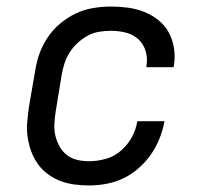

<svg xmlns="http://www.w3.org/2000/svg" viewBox="-20 -558 640 586"><path d="M252 8Q229 8 206.5 5Q184 2 163.5 -6Q143 -14 125.5 -27Q108 -40 95.5 -57.5Q83 -75 75.5 -95.5Q68 -116 64.5 -138.5Q61 -161 63 -184Q65 -207 68 -230L87 -340Q91 -367 100 -393Q109 -419 125 -443Q141 -467 163.5 -486Q186 -505 211.5 -517Q237 -529 264.5 -533.5Q292 -538 318 -538Q345 -538 371 -534.5Q397 -531 420.5 -521.5Q444 -512 463.5 -496.5Q483 -481 495 -459Q507 -437 511 -411Q515 -385 511 -359Q510 -357 510 -356Q510 -355 510 -353H427Q427 -354 427 -355Q427 -356 427 -357Q431 -380 424.5 -402Q418 -424 402 -438.5Q386 -453 364 -458.5Q342 -464 318 -464Q301 -464 282.5 -461Q264 -458 247.5 -449Q231 -440 216.5 -426.5Q202 -413 192 -397Q182 -381 176.5 -363.5Q171 -346 168 -328L150 -218Q147 -199 146 -180Q145 -161 149 -144Q153 -127 161.5 -111.5Q170 -96 184 -85Q198 -74 215.5 -70Q233 -66 252 -66Q277 -66 302.5 -73Q328 -80 348.5 -97.5Q369 -115 382 -138.5Q395 -162 399 -188H482Q477 -161 467 -135.5Q457 -110 441 -87Q425 -64 403.5 -45Q382 -26 357 -14Q332 -2 305 3Q278 8 252 8Z"/></svg>

Font: Iosevka Slab Extended Oblique
Style: Regular
Weight: 400
Width: 7
Italic angle: -9°
Monospace: yes
Designer: Belleve Invis
Foundry: Belleve Invis
Version: Version 11.1.0; ttfautohint (v1.8.3)